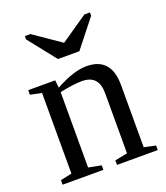

<svg xmlns="http://www.w3.org/2000/svg" viewBox="-130 -786 759 876"><g transform="rotate(-20 250.0 -348.0)"><path d="M348 -327Q348 -414 267 -414Q226 -414 159 -400V-34L221 -22V0H23V-22L78 -34V-425L23 -437V-459H154L158 -422Q247 -471 309 -471Q429 -471 429 -336V-34L485 -22V0H287V-22L348 -34ZM120 -696 251 -606 382 -696H409V-680L303 -546H199L93 -680V-696Z"/></g></svg>

Font: Libra Serif Modern
Style: Regular
Weight: 400
Designer: Stefan Peev, Context Ltd
Foundry: Stefan Peev, Context Ltd
Version: Version 1.000